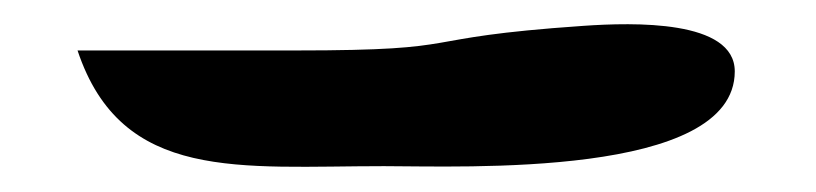

<svg xmlns="http://www.w3.org/2000/svg" viewBox="-20 -483 663 156"><path d="M43 -442C78.8 -334.6 174.9 -348 292 -348C355.7 -348 577 -338.3 577 -425C577 -467.1 494.4 -464.8 454 -462C309.1 -452 367.4 -442 220 -442Z"/></svg>

Font: Rocketfuel
Style: Regular
Weight: 400
Designer: Mew Too
Foundry: Cannot Into Space Fonts.
Version: Version 0.27